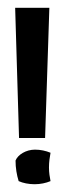

<svg xmlns="http://www.w3.org/2000/svg" viewBox="-20 -474 182 494"><path d="M19 -454 29 -119H96L107 -454ZM20 -61C20 -42 23 -24 28 -8C39 -3 54 0 69 0C84 0 98 -3 110 -8C108 -18 106 -30 106 -43C106 -57 108 -70 110 -81C98 -86 84 -89 70 -89C47 -89 26 -76 20 -61Z"/></svg>

Font: Rabbid Highway Sign II Hop
Style: Regular
Weight: 400
Foundry: Cannot Into Space Fonts
Version: Version 0.277